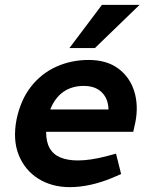

<svg xmlns="http://www.w3.org/2000/svg" viewBox="-20 -763 611 791"><path d="M268 8Q194 8 138.5 -26.5Q83 -61 57.5 -123.5Q32 -186 48 -270Q65 -352 108 -406.5Q151 -461 212.5 -488.5Q274 -516 345 -516Q420 -516 467.5 -480.5Q515 -445 533 -387Q551 -329 538 -261L529 -220H170Q170 -178 185 -152Q200 -126 229.5 -114Q259 -102 301 -102Q327 -102 356.5 -106.5Q386 -111 417 -119L458 -130L479 -46L442 -30Q396 -11 352 -1.5Q308 8 268 8ZM187 -312H427Q426 -356 399.5 -382.5Q373 -409 325 -409Q276 -409 241 -384.5Q206 -360 187 -312ZM266 -565 400 -743H555L371 -565Z"/></svg>

Font: REM Medium Medium
Style: Italic
Weight: 500
Italic angle: -11°
Version: Version 1.005;gftools[0.9.28]